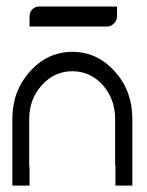

<svg xmlns="http://www.w3.org/2000/svg" viewBox="-20 -580 460 600"><path d="M339.8 -62.5Q339.8 -107.4 339.8 -196.3Q339.8 -196.3 339.8 -197.3Q339.8 -197.3 339.8 -198.2Q339.8 -200.2 339.8 -203.1Q339.8 -206.1 339.8 -208Q339.8 -270.5 300.8 -314.5Q261.7 -357.4 206.1 -357.4Q150.4 -357.4 111.3 -314.5Q71.3 -270.5 71.3 -208Q71.3 -196.3 71.3 -177.7Q71.3 -159.2 71.3 -138.7Q71.3 -108.4 71.3 -84Q71.3 -58.6 71.3 -58.6Q72.3 -58.6 72.3 -58.6Q72.3 -39.1 72.3 0Q54.7 0 18.6 0Q18.6 0 18.6 -35.2Q18.6 -70.3 18.6 -112.3Q18.6 -140.6 18.6 -166Q18.6 -192.4 18.6 -209Q18.6 -294.9 73.2 -356.4Q128.9 -418 206.1 -418Q284.2 -418 338.9 -356.4Q393.6 -295.9 393.6 -209Q393.6 -166 378.9 -128.9Q365.2 -90.8 339.8 -62.5ZM100.6 -497.1Q92.8 -497.1 82 -497.1Q72.3 -497.1 72.3 -497.1Q72.3 -503.9 72.3 -512.7Q72.3 -521.5 72.3 -528.3Q72.3 -541 80.1 -549.8Q87.9 -558.6 100.6 -559.6Q100.6 -559.6 100.6 -559.6Q171.9 -559.6 314.5 -559.6Q320.3 -559.6 333 -559.6Q345.7 -559.6 345.7 -559.6Q345.7 -553.7 345.7 -544.9Q345.7 -535.2 345.7 -528.3Q345.7 -515.6 335.9 -506.8Q327.1 -497.1 314.5 -497.1Q244.1 -497.1 103.5 -497.1Q102.5 -497.1 100.6 -497.1ZM393.6 0Q376 0 340.8 0Q340.8 -77.1 340.8 -231.4Q358.4 -224.6 393.6 -209Q393.6 -139.6 393.6 0Z"/></svg>

Font: Citrica
Style: Regular
Weight: 400
Designer: Mario Otalvaro
Version: Version 1.0